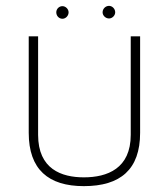

<svg xmlns="http://www.w3.org/2000/svg" viewBox="-20 -625 535 655"><path d="M426 -165C426 -50 346 -20 266 -20C190 -20 110 -48 110 -165V-501H78V-172C78 -47 145 10 266 10C391 10 458 -47 458 -172V-501H426ZM193 -561C204 -561 214 -571 214 -583C214 -594 204 -604 193 -604C181 -604 172 -594 172 -583C172 -571 181 -561 193 -561ZM352 -562C363 -562 373 -572 373 -583C373 -595 363 -605 352 -605C340 -605 330 -595 330 -583C330 -572 340 -562 352 -562Z"/></svg>

Font: Advent Pro
Style: ExtraLight
Weight: 250
Designer: Andreas Kalpakidis
Foundry: Andreas Kalpakidis
Version: Version 2.002 2007